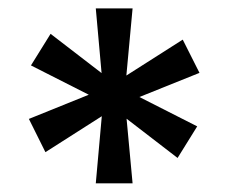

<svg xmlns="http://www.w3.org/2000/svg" viewBox="-20 -726 540 454"><path d="M206.5 -292.5 220.7 -451.2 87.4 -366.2 48.3 -444.8 189.9 -502 53.2 -571.3 99.6 -646 220.2 -553.2 206.5 -706.1H293.5L278.8 -547.4L412.1 -632.3L451.7 -553.7L309.6 -496.6L446.3 -427.2L399.9 -352.5L279.3 -445.3L293.5 -292.5Z"/></svg>

Font: Monda
Style: Regular
Weight: 400
Designer: Vernon Adams
Foundry: Vernon Adams
Version: Version 2.100; ttfautohint (v1.8.3)